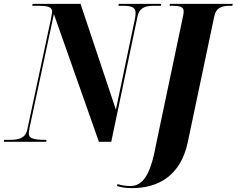

<svg xmlns="http://www.w3.org/2000/svg" viewBox="-57 -734 1225 994"><path d="M-37 0H182L184 -10H175C123 -10 92 -17 92 -41C92 -49 93 -58 97 -77L222 -661L455 0H519L655 -649C666 -699 702 -704 743 -704H776L778 -714H558L556 -704H581C627 -704 645 -694 645 -667C645 -660 644 -651 642 -639L543 -166L360 -714H112L110 -704H143C184 -704 213 -700 213 -674C213 -667 210 -656 207 -637L84 -62C74 -17 37 -10 -5 -10H-36ZM626 240C758 240 877 180 915 3L1052 -648C1062 -697 1095 -704 1134 -704H1146L1148 -714H823L821 -704H834C870 -704 894 -700 894 -676C894 -668 892 -659 891 -652L750 18C720 186 675 229 617 229C597 229 571 226 552 219L548 229C572 236 594 240 626 240Z"/></svg>

Font: Noto Serif Display Condensed ExtraBold
Style: Italic
Weight: 800
Width: 3
Italic angle: -12°
Designer: Monotype Design Team
Foundry: Monotype Imaging Inc.
Version: Version 2.009